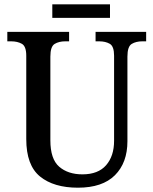

<svg xmlns="http://www.w3.org/2000/svg" viewBox="-20 -862 713 892"><path d="M342 10Q230 10 166 -42Q102 -94 102 -216V-603Q102 -647 81.5 -658.5Q61 -670 32 -670H14V-714H301V-670H283Q254 -670 234 -658Q214 -646 214 -599V-210Q214 -123 255 -87.5Q296 -52 363 -52Q436 -52 473 -94.5Q510 -137 510 -208V-603Q510 -647 490 -658.5Q470 -670 441 -670H424V-714H659V-670H641Q612 -670 592 -658Q572 -646 572 -599V-206Q572 -106 514 -48Q456 10 342 10ZM223 -779V-842H491V-779Z"/></svg>

Font: Noto Serif Tamil SemiCondensed Medium
Style: Italic
Weight: 500
Width: 4
Italic angle: -12°
Designer: Indian Type Foundry, Tom Grace, and the Monotype Design Team
Foundry: Monotype Imaging Inc.
Version: Version 2.003; ttfautohint (v1.8.4.7-5d5b)